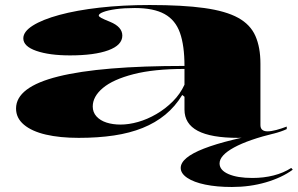

<svg xmlns="http://www.w3.org/2000/svg" viewBox="-20 -535 1188 766"><path d="M577 -515Q709 -515 795 -503Q881 -491 930 -464Q979 -437 999 -391.5Q1019 -346 1019 -281V-36Q1019 -23 1026.5 -17Q1034 -11 1047 -11Q1062 -11 1082.5 -16.5Q1103 -22 1124 -30V-20Q1103 -10 1072 -2Q1041 6 1004 10.5Q967 15 930 15Q822 15 769 -13Q716 -41 716 -98Q716 -114 716 -122Q716 -130 716 -136Q716 -142 716 -149L707 -156Q679 -110 639.5 -77.5Q600 -45 549 -24.5Q498 -4 434.5 5.5Q371 15 294 15Q219 15 163 2Q107 -11 75.5 -37.5Q44 -64 44 -102Q44 -188 213 -230Q382 -272 716 -272Q716 -353 698 -404Q680 -455 636.5 -479Q593 -503 518 -503Q475 -503 442.5 -498.5Q410 -494 392 -487Q374 -480 374 -473Q374 -469 384 -463.5Q394 -458 419 -448Q468 -428 468 -393Q468 -355 412.5 -334.5Q357 -314 259 -314Q177 -314 125 -332Q73 -350 73 -382Q73 -409 111 -433Q149 -457 217 -475.5Q285 -494 377 -504.5Q469 -515 577 -515ZM716 -260Q594 -260 512.5 -239Q431 -218 390.5 -184Q350 -150 350 -110Q350 -87 365 -70.5Q380 -54 405 -46Q430 -38 461 -38Q494 -38 531 -48.5Q568 -59 604 -80Q640 -101 669.5 -130.5Q699 -160 716 -197ZM1079 -4Q971 22 913.5 53.5Q856 85 856 117Q856 144 891.5 159.5Q927 175 987 175Q1032 175 1071.5 165Q1111 155 1142 135L1148 142Q1104 174 1040.5 192.5Q977 211 905 211Q845 211 799 201.5Q753 192 727 174.5Q701 157 701 135Q701 94 793 58Q885 22 1069 -10Z"/></svg>

Font: Kalnia Expanded Medium
Style: Regular
Weight: 500
Width: 7
Designer: Frida Medrano
Foundry: Frida Medrano
Version: Version 1.105